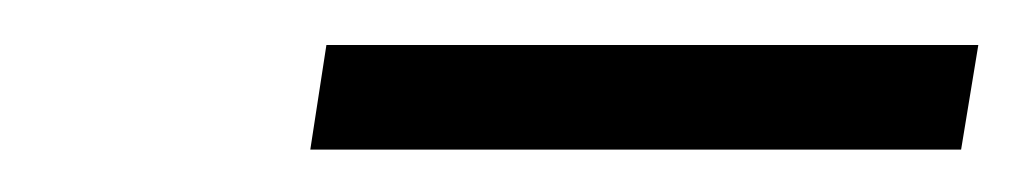

<svg xmlns="http://www.w3.org/2000/svg" viewBox="-20 -724 463 87"><path d="M423.3 -703.6 415.5 -656.2H120.6L127.9 -703.6Z"/></svg>

Font: Mardoto Light
Style: Italic
Weight: 300
Italic angle: -12°
Designer: Christian Robertson, Vahan Hovhannisyan
Foundry: Google
Version: Version 1.000